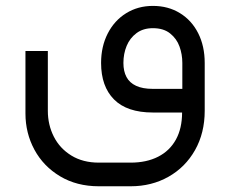

<svg xmlns="http://www.w3.org/2000/svg" viewBox="-20 -385 787 657"><path d="M680.5 -169.6V-6Q680.5 69.9 647.4 128.6Q614.3 187.2 556.6 219.8Q498.9 252.4 427 252.4H318.2Q242.7 252.4 185.7 218.3Q128.6 184.2 97.8 127.3Q67.1 70.3 67.1 3.3V-210.4H143.7V-5.8Q143.7 42 164.1 82.4Q184.5 122.8 224.1 147.2Q263.6 171.5 318.2 171.5H427Q481.3 171.5 521 151.3Q560.6 131.2 581.9 92.7Q603.1 54.2 603.1 0H503.2Q414.6 0 370.2 -44.7Q325.9 -89.3 325.9 -169.6Q325.9 -225.8 348.6 -270.3Q371.3 -314.8 411.7 -339.8Q452.1 -364.8 503.2 -364.8Q555.4 -364.8 595.5 -340.2Q635.7 -315.7 658.1 -271.5Q680.5 -227.2 680.5 -169.6ZM603.9 -169.6Q603.9 -198.9 594.3 -225.7Q584.7 -252.6 562.1 -270.6Q539.6 -288.6 503.2 -288.6Q470 -288.6 447.2 -271.7Q424.5 -254.8 413.4 -228Q402.3 -201.1 402.3 -169.6Q402.3 -141.1 412.8 -121.5Q423.2 -101.8 445.6 -91.4Q467.9 -80.9 503.2 -80.9H603.9Z"/></svg>

Font: Arad-VF Thin Dots1
Style: Regular
Weight: 100
Designer: Mohammad Darvishi
Version: Version 1.000;August 30, 2024;FontCreator 15.0.0.2992 64-bit